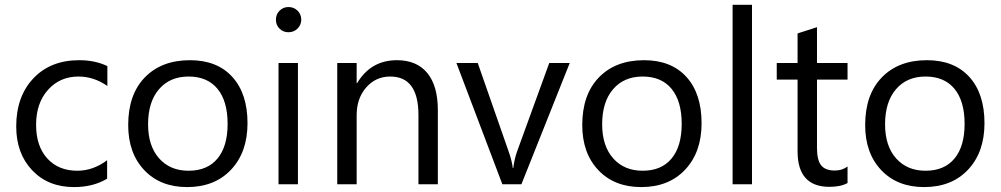

<svg xmlns="http://www.w3.org/2000/svg" viewBox="-20 -760 4128 792"><path d="M421.9 -22.9Q364.3 11.7 285.2 11.7Q178.2 11.7 112.5 -57.9Q46.9 -127.4 46.9 -238.3Q46.9 -361.8 117.7 -436.8Q188.5 -511.7 306.6 -511.7Q372.6 -511.7 422.9 -487.3V-405.3Q367.2 -444.3 303.7 -444.3Q227.1 -444.3 178 -389.4Q128.9 -334.5 128.9 -245.1Q128.9 -157.2 175 -106.4Q221.2 -55.7 298.8 -55.7Q364.3 -55.7 421.9 -99.1Z M752 11.7Q641.1 11.7 575 -58.3Q508.8 -128.4 508.8 -244.1Q508.8 -370.1 577.6 -440.9Q646.5 -511.7 763.7 -511.7Q875.5 -511.7 938.2 -442.9Q1001 -374 1001 -252Q1001 -132.3 933.3 -60.3Q865.7 11.7 752 11.7ZM757.8 -444.3Q680.7 -444.3 635.7 -391.8Q590.8 -339.4 590.8 -247.1Q590.8 -158.2 636.2 -106.9Q681.6 -55.7 757.8 -55.7Q835.4 -55.7 877.2 -106Q918.9 -156.2 918.9 -249Q918.9 -342.8 877.2 -393.6Q835.4 -444.3 757.8 -444.3Z M1169.9 -627Q1148.4 -627 1133.3 -641.6Q1118.2 -656.2 1118.2 -678.7Q1118.2 -701.2 1133.3 -716.1Q1148.4 -731 1169.9 -731Q1191.9 -731 1207.3 -716.1Q1222.7 -701.2 1222.7 -678.7Q1222.7 -657.2 1207.3 -642.1Q1191.9 -627 1169.9 -627ZM1209 0H1128.9V-500H1209Z M1786.1 0H1706.1V-285.2Q1706.1 -444.3 1589.8 -444.3Q1529.8 -444.3 1490.5 -399.2Q1451.2 -354 1451.2 -285.2V0H1371.1V-500H1451.2V-417H1453.1Q1509.8 -511.7 1617.2 -511.7Q1699.2 -511.7 1742.7 -458.7Q1786.1 -405.8 1786.1 -305.7Z M2330.1 -500 2130.9 0H2052.2L1862.8 -500H1950.7L2077.6 -136.7Q2091.8 -96.7 2095.2 -66.9H2097.2Q2102.1 -104.5 2112.8 -134.8L2245.6 -500Z M2625 11.7Q2514.2 11.7 2448 -58.3Q2381.8 -128.4 2381.8 -244.1Q2381.8 -370.1 2450.7 -440.9Q2519.5 -511.7 2636.7 -511.7Q2748.5 -511.7 2811.3 -442.9Q2874 -374 2874 -252Q2874 -132.3 2806.4 -60.3Q2738.8 11.7 2625 11.7ZM2630.9 -444.3Q2553.7 -444.3 2508.8 -391.8Q2463.9 -339.4 2463.9 -247.1Q2463.9 -158.2 2509.3 -106.9Q2554.7 -55.7 2630.9 -55.7Q2708.5 -55.7 2750.2 -106Q2792 -156.2 2792 -249Q2792 -342.8 2750.2 -393.6Q2708.5 -444.3 2630.9 -444.3Z M3082 0H3002V-740.2H3082Z M3476.1 -4.9Q3447.8 10.7 3401.4 10.7Q3270 10.7 3270 -135.7V-431.6H3184.1V-500H3270V-622.1L3350.1 -647.9V-500H3476.1V-431.6H3350.1V-149.9Q3350.1 -99.6 3367.2 -78.1Q3384.3 -56.6 3423.8 -56.6Q3454.1 -56.6 3476.1 -73.2Z M3792 11.7Q3681.2 11.7 3615 -58.3Q3548.8 -128.4 3548.8 -244.1Q3548.8 -370.1 3617.7 -440.9Q3686.5 -511.7 3803.7 -511.7Q3915.5 -511.7 3978.3 -442.9Q4041 -374 4041 -252Q4041 -132.3 3973.4 -60.3Q3905.8 11.7 3792 11.7ZM3797.9 -444.3Q3720.7 -444.3 3675.8 -391.8Q3630.9 -339.4 3630.9 -247.1Q3630.9 -158.2 3676.3 -106.9Q3721.7 -55.7 3797.9 -55.7Q3875.5 -55.7 3917.2 -106Q3959 -156.2 3959 -249Q3959 -342.8 3917.2 -393.6Q3875.5 -444.3 3797.9 -444.3Z"/></svg>

Font: Segoe UI Historic
Style: Regular
Weight: 400
Foundry: Microsoft Corporation
Version: Version 1.03